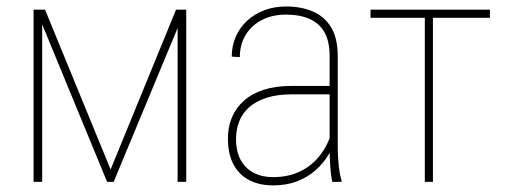

<svg xmlns="http://www.w3.org/2000/svg" viewBox="-20 -558 1548 589"><path d="M319.3 -38.1 520 -528.3H548.3L328.6 0H308.6L90.8 -528.3H118.2ZM109.4 -528.3V0H83V-528.3ZM524.9 0V-528.3H551.3V0Z M991.2 -99.6V-386.2Q991.2 -430.7 975.6 -458.5Q960 -486.3 929.9 -499.8Q899.9 -513.2 856.4 -513.2Q816.4 -513.2 784.7 -497.3Q752.9 -481.4 734.4 -452.1Q715.8 -422.9 715.8 -382.8L690.9 -384.3Q690.9 -417 703.1 -445.1Q715.3 -473.1 737.5 -493.9Q759.8 -514.6 790.3 -526.4Q820.8 -538.1 857.4 -538.1Q903.8 -538.1 939.5 -522.9Q975.1 -507.8 995.6 -474.4Q1016.1 -440.9 1016.1 -385.3V-106Q1016.1 -77.1 1019.3 -48.8Q1022.5 -20.5 1027.8 -4.4V0H999.5Q995.1 -19 993.2 -46.4Q991.2 -73.7 991.2 -99.6ZM1001 -294.4 1002 -268.6H876Q831.1 -268.6 798.6 -258.3Q766.1 -248 745.1 -229.7Q724.1 -211.4 714.1 -186.3Q704.1 -161.1 704.1 -131.3Q704.1 -92.8 718.5 -66.9Q732.9 -41 758.5 -27.8Q784.2 -14.6 817.4 -14.6Q864.3 -14.6 900.4 -32Q936.5 -49.3 961.2 -80.8Q985.8 -112.3 998.5 -155.3L1009.8 -131.3Q1002 -106 986.3 -80.8Q970.7 -55.7 947 -34.9Q923.3 -14.2 891.1 -1.7Q858.9 10.7 817.4 10.7Q775.9 10.7 744.6 -5.4Q713.4 -21.5 696.3 -53.5Q679.2 -85.4 679.2 -133.8Q679.2 -168.9 691.7 -198.2Q704.1 -227.5 728.5 -249.3Q752.9 -271 789.3 -282.7Q825.7 -294.4 873.5 -294.4Z M1308.1 -528.3V0H1283.2V-528.3ZM1482.9 -528.3V-503.4H1116.7V-528.3Z"/></svg>

Font: Roboto Condensed Thin
Style: Regular
Weight: 250
Width: 3
Designer: Christian Robertson
Foundry: Google
Version: Version 3.009; 2024